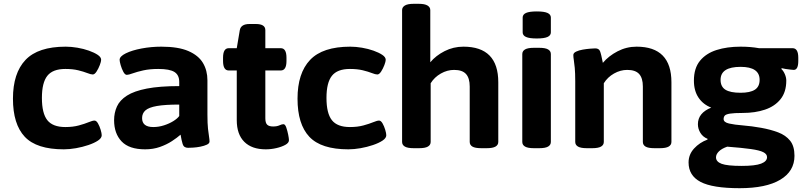

<svg xmlns="http://www.w3.org/2000/svg" viewBox="-20 -776 4226 1008"><path d="M315 8Q172 8 110 -58Q48 -124 48 -258Q48 -392 114 -461.5Q180 -531 325 -531Q354 -531 386.5 -525.5Q419 -520 447 -510Q475 -500 493 -488Q511 -476 511 -462Q511 -453 504 -434.5Q497 -416 487 -400.5Q477 -385 467 -385Q457 -385 438 -392.5Q419 -400 390.5 -407Q362 -414 323 -414Q257 -414 228.5 -378Q200 -342 200 -262Q200 -181 228.5 -145Q257 -109 323 -109Q363 -109 394 -117.5Q425 -126 445.5 -134.5Q466 -143 476 -143Q486 -143 494.5 -128Q503 -113 508.5 -94.5Q514 -76 514 -66Q514 -51 494.5 -38Q475 -25 444 -14.5Q413 -4 379 2Q345 8 315 8Z M742 8Q658 8 618.5 -33.5Q579 -75 579 -145Q579 -184 594 -217Q609 -250 646.5 -274Q684 -298 751 -311Q818 -324 921 -324V-346Q921 -382 896 -398Q871 -414 811 -414Q766 -414 732.5 -406.5Q699 -399 677 -391Q655 -383 646 -383Q636 -383 627.5 -399Q619 -415 613.5 -434Q608 -453 608 -462Q608 -480 640.5 -496Q673 -512 723.5 -521.5Q774 -531 827 -531Q916 -531 969 -508Q1022 -485 1045.5 -445.5Q1069 -406 1069 -354V-175Q1069 -127 1072 -100Q1075 -73 1077.5 -58.5Q1080 -44 1080 -33Q1080 -23 1066 -16.5Q1052 -10 1032 -6Q1012 -2 993.5 -1Q975 0 967 0Q945 0 939 -19.5Q933 -39 928 -69Q910 -53 882.5 -35Q855 -17 819.5 -4.5Q784 8 742 8ZM785 -109Q813 -109 841 -118Q869 -127 890.5 -140.5Q912 -154 921 -167V-227Q846 -227 803.5 -219.5Q761 -212 743.5 -196.5Q726 -181 726 -156Q726 -109 785 -109Z M1375 8Q1302 8 1262.5 -31.5Q1223 -71 1223 -145V-406H1181Q1151 -406 1151 -456V-473Q1151 -523 1181 -523H1223L1239 -618Q1245 -650 1290 -650H1323Q1373 -650 1373 -618V-523H1454Q1484 -523 1484 -473V-456Q1484 -406 1454 -406H1373V-155Q1373 -131 1382.5 -121.5Q1392 -112 1414 -112Q1434 -112 1447 -118Q1460 -124 1468 -124Q1477 -124 1483 -106.5Q1489 -89 1493 -69Q1497 -49 1497 -40Q1497 -26 1478 -15.5Q1459 -5 1431 1.5Q1403 8 1375 8Z M1809 8Q1666 8 1604 -58Q1542 -124 1542 -258Q1542 -392 1608 -461.5Q1674 -531 1819 -531Q1848 -531 1880.5 -525.5Q1913 -520 1941 -510Q1969 -500 1987 -488Q2005 -476 2005 -462Q2005 -453 1998 -434.5Q1991 -416 1981 -400.5Q1971 -385 1961 -385Q1951 -385 1932 -392.5Q1913 -400 1884.5 -407Q1856 -414 1817 -414Q1751 -414 1722.5 -378Q1694 -342 1694 -262Q1694 -181 1722.5 -145Q1751 -109 1817 -109Q1857 -109 1888 -117.5Q1919 -126 1939.5 -134.5Q1960 -143 1970 -143Q1980 -143 1988.5 -128Q1997 -113 2002.5 -94.5Q2008 -76 2008 -66Q2008 -51 1988.5 -38Q1969 -25 1938 -14.5Q1907 -4 1873 2Q1839 8 1809 8Z M2152 2Q2120 2 2105.5 -6.5Q2091 -15 2091 -31V-723Q2091 -738 2105.5 -747Q2120 -756 2152 -756H2178Q2210 -756 2224.5 -747Q2239 -738 2239 -723V-449Q2268 -484 2314 -507.5Q2360 -531 2413 -531Q2596 -531 2596 -344V-31Q2596 -15 2581.5 -6.5Q2567 2 2535 2H2507Q2474 2 2460 -6.5Q2446 -15 2446 -31V-322Q2446 -366 2426.5 -387.5Q2407 -409 2364 -409Q2328 -409 2294.5 -390Q2261 -371 2241 -339V-31Q2241 -15 2226.5 -6.5Q2212 2 2180 2Z M2783 2Q2751 2 2736.5 -6.5Q2722 -15 2722 -31V-492Q2722 -508 2736.5 -516.5Q2751 -525 2783 -525H2811Q2843 -525 2857.5 -516.5Q2872 -508 2872 -492V-31Q2872 -15 2857.5 -6.5Q2843 2 2811 2ZM2798 -574Q2759 -574 2741.5 -582Q2724 -590 2724 -606V-684Q2724 -700 2741.5 -708Q2759 -716 2798 -716Q2837 -716 2854.5 -708Q2872 -700 2872 -684V-606Q2872 -590 2854.5 -582Q2837 -574 2798 -574Z M3061 2Q3029 2 3014.5 -6.5Q3000 -15 3000 -31V-349Q3000 -393 2997.5 -419.5Q2995 -446 2992.5 -461Q2990 -476 2990 -487Q2990 -498 3004.5 -505Q3019 -512 3039.5 -515.5Q3060 -519 3078.5 -520.5Q3097 -522 3105 -522Q3124 -522 3130 -507.5Q3136 -493 3145 -446Q3175 -482 3222 -506.5Q3269 -531 3322 -531Q3505 -531 3505 -344V-31Q3505 -15 3490.5 -6.5Q3476 2 3444 2H3416Q3383 2 3369 -6.5Q3355 -15 3355 -31V-322Q3355 -366 3335.5 -387.5Q3316 -409 3273 -409Q3237 -409 3203.5 -390Q3170 -371 3150 -339V-31Q3150 -15 3135.5 -6.5Q3121 2 3089 2Z M3863 212Q3721 212 3658 179Q3595 146 3595 77Q3595 35 3624 3.5Q3653 -28 3694 -43L3695 -47Q3670 -57 3657 -78.5Q3644 -100 3644 -124Q3644 -183 3714 -211Q3672 -227 3647.5 -263Q3623 -299 3623 -353Q3623 -418 3655 -457Q3687 -496 3742 -513.5Q3797 -531 3868 -531Q3921 -531 3965 -523H4141Q4171 -523 4171 -473V-456Q4171 -409 4147 -409Q4143 -409 4130.5 -410.5Q4118 -412 4104 -414Q4090 -416 4084 -418L4082 -414Q4093 -404 4100.5 -386.5Q4108 -369 4108 -353Q4108 -293 4078 -255.5Q4048 -218 3996.5 -200.5Q3945 -183 3879 -183Q3834 -183 3812.5 -179.5Q3791 -176 3785 -169Q3779 -162 3779 -151Q3779 -134 3807.5 -127.5Q3836 -121 3881 -117.5Q3926 -114 3976 -105Q4026 -96 4065.5 -81Q4105 -66 4128 -37.5Q4151 -9 4151 42Q4151 123 4076.5 167.5Q4002 212 3863 212ZM3868 -289Q3918 -289 3943 -305Q3968 -321 3968 -357Q3968 -425 3868 -425Q3763 -425 3763 -357Q3763 -321 3788.5 -305Q3814 -289 3868 -289ZM3874 95Q3945 95 3976 83Q4007 71 4007 49Q4007 33 3987.5 23Q3968 13 3922 6.5Q3876 0 3798 -6Q3769 4 3754 19Q3739 34 3739 50Q3739 73 3768.5 84Q3798 95 3874 95Z"/></svg>

Font: Asap Semi Expanded
Style: Bold
Weight: 700
Width: 6
Designer: Pablo Cosgaya
Foundry: Omnibus-Type
Version: Version 3.001; ttfautohint (v1.8.4.7-5d5b)